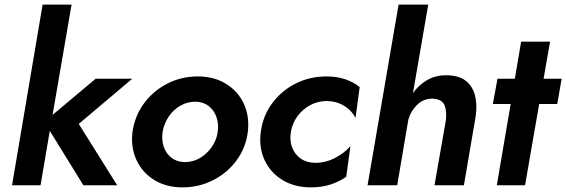

<svg xmlns="http://www.w3.org/2000/svg" viewBox="-20 -800 2445 829"><path d="M393 -460H551L320 -265L486 0H340L195 -235L155 0H32L164 -780H289L207 -304Z M552 -230Q562 -300 602 -354Q642 -408 702.5 -439Q763 -470 834 -470Q904 -470 956 -438Q1008 -406 1033 -351.5Q1058 -297 1050 -230Q1041 -161 1001 -107Q961 -53 900 -22Q839 9 768 9Q698 9 646.5 -22.5Q595 -54 569.5 -108.5Q544 -163 552 -230ZM682 -230Q677 -196 687 -166.5Q697 -137 720 -119Q743 -101 777 -100Q813 -100 843 -117.5Q873 -135 894 -165Q915 -195 920 -230Q925 -264 915 -293.5Q905 -323 882 -341.5Q859 -360 824 -361Q789 -361 758.5 -343.5Q728 -326 708 -296Q688 -266 682 -230Z M1236 -230Q1227 -176 1256 -137Q1285 -98 1341 -97Q1386 -97 1426.5 -118Q1467 -139 1493 -169L1475 -37Q1446 -16 1407.5 -3.5Q1369 9 1323 9Q1252 9 1200 -22.5Q1148 -54 1122.5 -108.5Q1097 -163 1106 -230Q1115 -300 1155 -354Q1195 -408 1256 -439Q1317 -470 1390 -470Q1434 -470 1470 -458Q1506 -446 1533 -424L1515 -291Q1497 -325 1463.5 -344.5Q1430 -364 1389 -364Q1350 -363 1317.5 -345Q1285 -327 1263.5 -297Q1242 -267 1236 -230Z M1905 -280Q1910 -317 1900 -344Q1890 -371 1850 -374Q1808 -375 1780 -346.5Q1752 -318 1743 -283L1695 0H1567L1701 -780H1829L1763 -398Q1787 -432 1823 -453.5Q1859 -475 1906 -475Q1960 -475 1990 -452Q2020 -429 2030.5 -389Q2041 -349 2034 -299L1983 0H1856Z M2128 -460H2203L2230 -620H2355L2327 -460H2405L2386 -351H2308L2247 0H2125L2185 -351H2108Z"/></svg>

Font: Von Semi
Style: Italic
Weight: 600
Version: Version 4.000; ttfautohint (v1.8.4.7-5d5b)